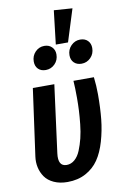

<svg xmlns="http://www.w3.org/2000/svg" viewBox="-102 -987 670 1057"><g transform="rotate(-10 233.5 -458.0)"><path d="M276.9 -930.2 379.9 -922.9 323.2 -742.2H254.9ZM190.9 -746.1Q216.8 -746.1 232.9 -730Q249 -713.9 249 -689Q249 -656.7 227.8 -635.3Q206.5 -613.8 176.8 -613.8Q149.9 -613.8 134.5 -629.4Q119.1 -645 119.1 -670.9Q119.1 -702.6 140.1 -724.4Q161.1 -746.1 190.9 -746.1ZM391.1 -746.1Q418 -746.1 433.6 -730.2Q449.2 -714.4 449.2 -689Q449.2 -656.7 428 -635.3Q406.7 -613.8 377 -613.8Q350.6 -613.8 334.7 -629.4Q318.8 -645 318.8 -670.9Q318.8 -702.6 340.3 -724.4Q361.8 -746.1 391.1 -746.1ZM430.2 -528.8Q436 -480.5 436 -432.1Q436 -356 429.7 -293.7Q423.3 -231.4 406.2 -172.6Q389.2 -113.8 361.8 -73.7Q334.5 -33.7 290.3 -9.8Q246.1 14.2 188 14.2Q144.5 14.2 112.1 -0.7Q79.6 -15.6 62.5 -40.3Q45.4 -64.9 39.1 -94.2Q32.7 -123.5 37.1 -154.8L88.9 -528.8H209L159.2 -150.9Q149.9 -79.1 199.2 -79.1Q224.1 -79.1 244.1 -96.4Q264.2 -113.8 276.6 -144Q289.1 -174.3 297.9 -209.5Q306.6 -244.6 311 -286.6Q315.4 -328.6 317.1 -362.5Q318.8 -396.5 318.8 -431.2Q318.8 -488.8 315.9 -528.8Z"/></g></svg>

Font: Fira Sans Compressed Medium
Style: Italic
Weight: 500
Width: 3
Italic angle: -8°
Designer: Carrois Corporate & Edenspiekermann AG
Foundry: Carrois Corporate GbR & Edenspiekermann AG
Version: Version 4.203;PS 004.203;hotconv 1.0.88;makeotf.lib2.5.64775